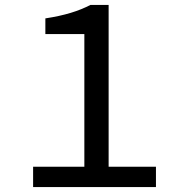

<svg xmlns="http://www.w3.org/2000/svg" viewBox="-20 -763 740 783"><path d="M115 -83V0H616V-83H423V-743H349C301 -718 244 -700 165 -688V-624H324V-83Z"/></svg>

Font: Kawkab Mono Light
Style: Bold
Weight: 400
Monospace: yes
Designer: Abdullah Arif
Foundry: Abdullah Arif
Version: Version 1.000;PS 000.500;hotconv 1.0.88;makeotf.lib2.5.64775